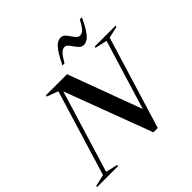

<svg xmlns="http://www.w3.org/2000/svg" viewBox="-268 -1140 1358 1358"><g transform="rotate(-45 411.0 -461.0)"><path d="M771.5 -684.5 560 8H516.5L270.5 -647.5L82.5 -31L172.5 -10.5L169.5 0H-40L-37 -10.5L50.5 -30.5L246.5 -673L161.5 -704.5L164.5 -715H375L580 -162L739.5 -684L649.5 -704.5L652.5 -715H862L858.5 -704.5ZM735 -925.5Q705 -862.5 682.5 -830.5Q660 -798.5 641.8 -787.5Q623.5 -776.5 606 -776.5Q587 -776.5 573.2 -789.8Q559.5 -803 548 -820.2Q536.5 -837.5 525 -850.8Q513.5 -864 498.5 -864Q480 -864 462.5 -847.2Q445 -830.5 416.5 -781.5H395.5Q426.5 -844 449 -876Q471.5 -908 489.5 -919.2Q507.5 -930.5 526 -930.5Q545.5 -930.5 558.8 -917.2Q572 -904 583 -886.8Q594 -869.5 606 -856.2Q618 -843 634 -843Q653 -843 670.2 -859.8Q687.5 -876.5 713.5 -925.5Z"/></g></svg>

Font: Newsreader 72pt Medium
Style: Italic
Weight: 500
Italic angle: -17°
Designer: Hugues Gentile
Foundry: Production Type
Version: Version 1.003; ttfautohint (v1.8.3)